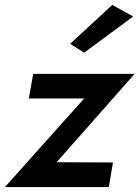

<svg xmlns="http://www.w3.org/2000/svg" viewBox="-36 -760 567 780"><path d="M505 -693 306 -546 249 -582 420 -740ZM306 -360H81L99 -460H511L194 -101L423 -100L406 0H-16Z"/></svg>

Font: Jost* Medium
Style: Italic
Weight: 500
Italic angle: -10°
Version: Version 3.7